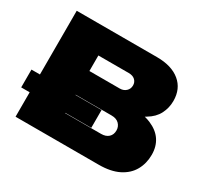

<svg xmlns="http://www.w3.org/2000/svg" viewBox="-152 -963 1248 1177"><g transform="rotate(30 472.5 -375.0)"><path d="M18 -299H78V-750H646Q750 -750 809 -701.5Q868 -653 868 -567Q868 -518 846 -475Q824 -432 775 -403Q769 -399 764 -396Q785 -391 804 -383Q861 -359 889.5 -316.5Q918 -274 918 -215Q918 -154 890.5 -105Q863 -56 807 -28Q751 0 667 0H78V-173H18ZM330 -469H545Q571 -469 588.5 -485Q606 -501 606 -526Q606 -549 590 -564Q574 -579 545 -579H330ZM330 -171H585Q618 -171 637 -188.5Q656 -206 656 -236Q656 -263 637.5 -282Q619 -301 583 -301H330V-299H514V-173H330Z"/></g></svg>

Font: Bounded
Style: Regular
Weight: 900
Designer: Vlad Churkin
Version: Version 1.0